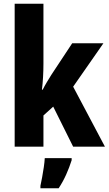

<svg xmlns="http://www.w3.org/2000/svg" viewBox="-20 -780 578 1021"><path d="M211 -442Q211 -407 209 -371Q207 -335 203 -303H207Q217 -323 230 -344.5Q243 -366 253 -382L364 -550H530L369 -319L538 0H369L263 -213L211 -166V0H58V-760H211ZM361 72Q349 110 332 148Q315 186 292 221H195V208Q199 190 204 163Q209 136 213 108.5Q217 81 218 61H361Z"/></svg>

Font: Noto Sans Hebrew Condensed ExtraBold
Style: Regular
Weight: 800
Width: 3
Designer: Monotype Design Team
Foundry: Monotype Imaging Inc.
Version: Version 2.004; ttfautohint (v1.8.4.7-5d5b)